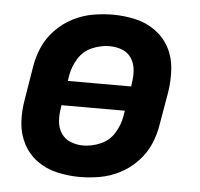

<svg xmlns="http://www.w3.org/2000/svg" viewBox="-44 -584 665 637"><g transform="rotate(5 288.0 -265.0)"><path d="M244 8Q277 8 311 2Q345 -4 377 -20.5Q409 -37 434.5 -63.5Q460 -90 474 -122.5Q488 -155 493 -188L512 -298Q518 -337 515.5 -375.5Q513 -414 496 -446Q479 -478 449.5 -499.5Q420 -521 383 -529.5Q346 -538 307 -538Q274 -538 240 -532Q206 -526 174 -509.5Q142 -493 116.5 -466.5Q91 -440 77 -407.5Q63 -375 58 -342L40 -232Q33 -193 35.5 -155Q38 -117 55 -84.5Q72 -52 101.5 -30.5Q131 -9 168.5 -0.5Q206 8 244 8ZM246 -97Q224 -97 204 -105Q184 -113 172.5 -131Q161 -149 159.5 -171Q158 -193 162 -215L163 -224H374L371 -205Q366 -176 349.5 -149Q333 -122 304 -109.5Q275 -97 246 -97ZM177 -306 180 -325Q185 -354 201.5 -381Q218 -408 247 -420.5Q276 -433 305 -433Q328 -433 348 -425Q368 -417 379 -399Q390 -381 391.5 -359.5Q393 -338 389 -315L388 -306Z"/></g></svg>

Font: Iosevka Sparkle
Style: Bold Italic
Weight: 700
Italic angle: -9°
Designer: Belleve Invis
Foundry: Belleve Invis
Version: Version 4.5.0; ttfautohint (v1.8.3)